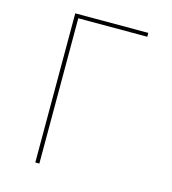

<svg xmlns="http://www.w3.org/2000/svg" viewBox="-109 -825 819 914"><g transform="rotate(15 300.0 -367.5)"><path d="M149 0V-735H509V-716H169V0Z"/></g></svg>

Font: Iosevka SS04 Thin Extended
Style: Regular
Weight: 100
Width: 7
Monospace: yes
Designer: Belleve Invis
Foundry: Belleve Invis
Version: Version 19.0.0; ttfautohint (v1.8.4)